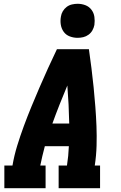

<svg xmlns="http://www.w3.org/2000/svg" viewBox="-20 -995 640 1015"><path d="M3 0V-120H46Q55 -173 71 -225Q87 -277 106 -328.5Q125 -380 146 -431Q167 -482 189 -533Q211 -584 234 -634.5Q257 -685 281 -735H450Q457 -685 463.5 -634.5Q470 -584 475 -533Q480 -482 484 -431Q488 -380 490 -328.5Q492 -277 490.5 -224.5Q489 -172 481 -120H509V0H290V-120H334Q338 -145 340.5 -170.5Q343 -196 344 -222H217Q210 -196 204 -170.5Q198 -145 193 -120H221V0ZM346 -342Q345 -392 342.5 -442.5Q340 -493 336 -543Q315 -493 295 -442.5Q275 -392 257 -342ZM390 -795Q369 -795 349 -802.5Q329 -810 317 -826.5Q305 -843 301.5 -864Q298 -885 302 -907Q304 -922 312 -935.5Q320 -949 332.5 -958.5Q345 -968 360.5 -971.5Q376 -975 390 -975Q412 -975 431.5 -967.5Q451 -960 463.5 -943.5Q476 -927 479 -906Q482 -885 479 -863Q476 -848 468.5 -834.5Q461 -821 448 -811.5Q435 -802 420 -798.5Q405 -795 390 -795Z"/></svg>

Font: Iosevka Curly Slab HvExObl
Style: Regular
Weight: 900
Width: 7
Italic angle: -9°
Monospace: yes
Designer: Belleve Invis
Foundry: Belleve Invis
Version: Version 11.1.0; ttfautohint (v1.8.3)